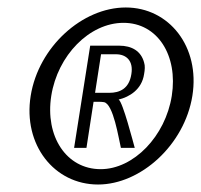

<svg xmlns="http://www.w3.org/2000/svg" viewBox="-20 -482 537 513"><path d="M62 -226C41 -95 125 11 242 11C356 11 473 -95 494 -226C515 -357 432 -462 316 -462C200 -462 83 -357 62 -226ZM117 -226C134 -334 219 -421 310 -421C401 -421 456 -334 439 -226C422 -118 337 -30 249 -30C157 -30 100 -118 117 -226ZM178 -87H211L230 -210H242C248 -210 254 -210 258 -209C283 -204 297 -112 303 -87H340C336 -101 308 -210 297 -216C326 -223 359 -243 365 -284C367 -295 368 -306 365 -315C357 -345 333 -360 298 -360H221ZM234 -234 250 -337H290C317 -337 337 -320 331 -284C325 -245 300 -234 272 -234Z"/></svg>

Font: Charger Sport
Style: DfNrwObl
Weight: 400
Designer: Jasper
Foundry: Cannot Into Space Fonts
Version: Version 1.1